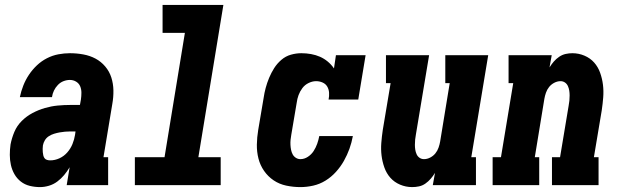

<svg xmlns="http://www.w3.org/2000/svg" viewBox="-20 -755 2540 783"><path d="M143 8Q122 8 101.5 3Q81 -2 65 -14.5Q49 -27 39 -44.5Q29 -62 24.5 -82Q20 -102 20 -123.5Q20 -145 23 -166Q28 -192 38.5 -217Q49 -242 68.5 -261.5Q88 -281 112.5 -294Q137 -307 163 -314.5Q189 -322 215 -324.5Q241 -327 267 -327H306L310 -349Q312 -363 312 -377Q312 -391 307 -403Q302 -415 290.5 -422Q279 -429 265 -429Q252 -429 239 -424Q226 -419 216 -408.5Q206 -398 200 -385.5Q194 -373 192 -359H61Q66 -383 75 -406Q84 -429 98 -450Q112 -471 130.5 -488.5Q149 -506 171.5 -517.5Q194 -529 218 -533.5Q242 -538 265 -538Q293 -538 320 -533Q347 -528 369.5 -516Q392 -504 409 -484Q426 -464 434 -439Q442 -414 442.5 -386.5Q443 -359 438 -331L402 -114H421V0H252L264 -73Q254 -56 241.5 -41Q229 -26 213.5 -14.5Q198 -3 179.5 2.5Q161 8 143 8ZM185 -101Q204 -101 222.5 -109.5Q241 -118 254.5 -133.5Q268 -149 275.5 -167.5Q283 -186 286 -205L288 -219H267Q256 -219 245 -218Q234 -217 223 -215Q212 -213 200.5 -209.5Q189 -206 179 -199.5Q169 -193 163 -183Q157 -173 155 -162Q154 -155 154 -148Q154 -141 154.5 -134.5Q155 -128 156.5 -121.5Q158 -115 161.5 -110Q165 -105 171.5 -103Q178 -101 185 -101Z M530 0V-114H651L734 -621H643V-735H891L789 -114H880V0Z M1205 8Q1176 8 1147.5 2Q1119 -4 1096 -19.5Q1073 -35 1057 -58Q1041 -81 1034 -108.5Q1027 -136 1027.5 -165.5Q1028 -195 1033 -225L1055 -355Q1058 -376 1063.5 -396.5Q1069 -417 1077.5 -437.5Q1086 -458 1098 -477Q1110 -496 1127.5 -511Q1145 -526 1166.5 -532Q1188 -538 1209 -538Q1229 -538 1248.5 -534.5Q1268 -531 1285 -523.5Q1302 -516 1316.5 -504Q1331 -492 1342 -476L1350 -530H1471L1441 -349H1320Q1323 -363 1322 -377Q1321 -391 1314.5 -402Q1308 -413 1295.5 -418.5Q1283 -424 1269 -424Q1254 -424 1238.5 -416.5Q1223 -409 1213 -395.5Q1203 -382 1197.5 -367Q1192 -352 1190 -336L1168 -206Q1166 -195 1165 -185Q1164 -175 1164.5 -164.5Q1165 -154 1167 -144Q1169 -134 1173.5 -125.5Q1178 -117 1186.5 -111.5Q1195 -106 1205 -106Q1221 -106 1235.5 -115.5Q1250 -125 1259 -139Q1268 -153 1273.5 -168.5Q1279 -184 1282 -200H1419Q1414 -173 1405 -148Q1396 -123 1382.5 -99Q1369 -75 1350 -54Q1331 -33 1307.5 -18.5Q1284 -4 1257.5 2Q1231 8 1205 8Z M1661 8Q1635 8 1611.5 -2Q1588 -12 1572 -30Q1556 -48 1547.5 -72Q1539 -96 1536 -121Q1533 -146 1535 -172Q1537 -198 1541 -225L1573 -416H1554V-530H1730L1676 -206Q1674 -196 1673 -185.5Q1672 -175 1672 -164.5Q1672 -154 1673.5 -144.5Q1675 -135 1679 -126Q1683 -117 1691 -111.5Q1699 -106 1709 -106Q1722 -106 1734.5 -112.5Q1747 -119 1755.5 -129.5Q1764 -140 1768.5 -153Q1773 -166 1775 -178L1814 -416H1796V-530H1971L1902 -114H1921V0H1745L1754 -50Q1746 -37 1736.5 -26Q1727 -15 1715 -6.5Q1703 2 1689 5Q1675 8 1661 8Z M1989 0V-114H2023L2073 -416H2054V-530H2230L2221 -480Q2229 -493 2238.5 -504Q2248 -515 2260.5 -523.5Q2273 -532 2287 -535Q2301 -538 2314 -538Q2340 -538 2363.5 -528Q2387 -518 2403 -500Q2419 -482 2427.5 -458Q2436 -434 2439 -409Q2442 -384 2440 -358Q2438 -332 2434 -305L2402 -114H2421V0H2231V-114H2264L2299 -324Q2301 -334 2302 -344.5Q2303 -355 2303 -365.5Q2303 -376 2301.5 -385.5Q2300 -395 2296 -404Q2292 -413 2284 -418.5Q2276 -424 2266 -424Q2253 -424 2240.5 -417.5Q2228 -411 2219.5 -400.5Q2211 -390 2206.5 -377Q2202 -364 2200 -352L2161 -114H2179V0Z"/></svg>

Font: Iosevka Slab Heavy Oblique
Style: Regular
Weight: 900
Italic angle: -9°
Monospace: yes
Designer: Belleve Invis
Foundry: Belleve Invis
Version: Version 11.1.1; ttfautohint (v1.8.3)